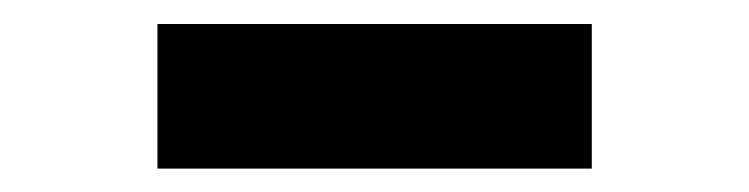

<svg xmlns="http://www.w3.org/2000/svg" viewBox="-20 -792 640 164"><path d="M114.5 -648V-771.5H485.5V-648Z"/></svg>

Font: Encode Sans SemiCondensed SemiCondensed Black
Style: Regular
Weight: 900
Width: 4
Designer: Multiple Designers
Foundry: Impallari Type
Version: Version 3.000; ttfautohint (v1.8.3) -l 8 -r 50 -G 200 -x 14 